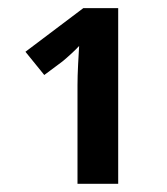

<svg xmlns="http://www.w3.org/2000/svg" viewBox="-20 -864 408 468"><path d="M183.1 -844.2 42 -737.8 87.9 -681.2 131.8 -713.9C145.5 -725.1 163.6 -741.7 172.9 -752C172.4 -741.7 171.4 -727.1 170.4 -707.5C169.4 -688 168.9 -670.9 168.9 -655.8V-416H268.1V-844.2Z"/></svg>

Font: Noto Reveo Sans
Style: Regular
Weight: 600
Designer: Monotype Design Team
Foundry: Monotype Imaging Inc.
Version: Version 2.007